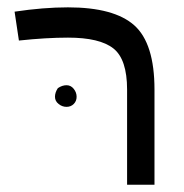

<svg xmlns="http://www.w3.org/2000/svg" viewBox="-20 -516 497 520"><path d="M398.4 -15.6H324.2V-273.4Q324.2 -355.5 287.1 -384.8Q250 -414.1 164.1 -414.1Q105.5 -414.1 31.2 -406.2L19.5 -484.4Q97.7 -496.1 164.1 -496.1Q289.1 -496.1 343.8 -447.3Q398.4 -398.4 398.4 -273.4ZM136.7 -277.3Q148.4 -285.2 160.2 -285.2Q171.9 -285.2 179.7 -275.4Q187.5 -265.6 187.5 -253.9Q187.5 -242.2 179.7 -234.4Q171.9 -226.6 160.2 -226.6Q148.4 -226.6 138.7 -234.4Q128.9 -242.2 128.9 -253.9Q128.9 -265.6 136.7 -277.3Z"/></svg>

Font: 和音 by 宁静之雨，公众号njzyshare
Style: Regular
Weight: 400
Designer: Steve Matteson
Foundry: Ascender Corporation
Version: Version 6.00;June 8, 2018;FontCreator 11.0.0.2388 32-bit